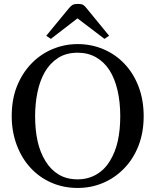

<svg xmlns="http://www.w3.org/2000/svg" viewBox="-20 -932 784 969"><path d="M607.4 -610.8Q653.3 -563 679.2 -495.4Q705.1 -427.7 705.1 -345.7Q705.1 -263.2 678.7 -195.8Q652.3 -128.4 605.5 -81.1Q560.1 -34.2 500 -8.8Q439.9 16.6 372.1 16.6Q299.8 16.6 238.5 -10.5Q177.2 -37.6 133.3 -85.9Q89.4 -133.3 64.2 -200.9Q39.1 -268.6 39.1 -345.7Q39.1 -430.2 65.4 -496.3Q91.8 -562.5 138.2 -610.8Q184.1 -658.7 244.9 -684.1Q305.7 -709.5 372.1 -709.5Q440.9 -709.5 502 -683.6Q563 -657.7 607.4 -610.8ZM534.7 -119.6Q562 -164.1 574.5 -220.2Q586.9 -276.4 586.9 -345.7Q586.9 -417 573 -476.6Q559.1 -536.1 532.2 -578.1Q505.4 -619.6 464.8 -642.8Q424.3 -666 372.1 -666Q313.5 -666 272.5 -639.2Q231.4 -612.3 205.6 -567.4Q181.2 -524.4 169.2 -466.8Q157.2 -409.2 157.2 -345.7Q157.2 -275.4 169.9 -218.8Q182.6 -162.1 210 -118.2Q236.3 -75.2 276.4 -51Q316.4 -26.9 372.1 -26.9Q424.3 -26.9 466.3 -51.3Q508.3 -75.7 534.7 -119.6ZM530.8 -751.5 507.3 -735.8 371.1 -839.4 236.8 -735.8 213.4 -751.5 327.6 -890.1Q336.4 -900.9 345 -906.5Q353.5 -912.1 373 -912.1Q393.1 -912.1 400.6 -906.7Q408.2 -901.4 415.5 -892.1Z"/></svg>

Font: UniBurma_GGSerif
Style: Book
Weight: 400
Designer: Victor San Kho Lin (for Burmese only and related typography optimization with it)
Foundry: http://www.unimm.org
Version: 2.0